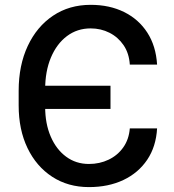

<svg xmlns="http://www.w3.org/2000/svg" viewBox="-20 -757 715 787"><path d="M344.5 9.9Q258.9 9.9 193.9 -32.5Q128.9 -74.9 92.7 -150.2Q56.5 -225.5 56.5 -324.9V-384.9Q56.5 -489.3 93.8 -568.7Q131 -648.1 197.4 -692.6Q263.8 -737.2 351.6 -737.2Q429 -737.2 488.6 -707.7Q548.3 -678.3 583.8 -623.4Q619.3 -568.5 623.9 -492.2H512.1Q509.2 -538.4 486.7 -571.6Q464.1 -604.8 428.8 -622.7Q393.5 -640.6 351.6 -640.6Q296.5 -640.6 254.4 -609Q212.4 -577.4 188.7 -521.1Q165.1 -464.8 165.1 -391V-319.2Q165.1 -250 187.9 -197.3Q210.6 -144.5 251.1 -114.7Q291.5 -84.9 344.5 -84.9Q388.5 -84.9 425.2 -102.5Q462 -120 485.3 -152.9Q508.5 -185.7 512.1 -230.8H623.9Q619.7 -156.2 583.5 -102.3Q547.2 -48.3 485.8 -19.2Q424.4 9.9 344.5 9.9ZM130.7 -310.4V-405.5H432.9V-310.4Z"/></svg>

Font: InterMG Medium
Style: Regular
Weight: 500
Designer: Rasmus Andersson
Foundry: rsms
Version: Version 3.019;December 26, 2023;FontCreator 15.0.0.2955 64-b